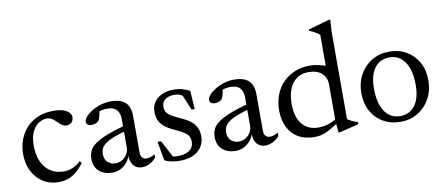

<svg xmlns="http://www.w3.org/2000/svg" viewBox="-65 -966 2843 1229"><g transform="rotate(-10 1356.0 -351.5)"><path d="M276 -445.5Q317.5 -445.5 342.5 -436.2Q367.5 -427 378.8 -413Q390 -399 390 -385.5Q390 -371.5 384.2 -360.8Q378.5 -350 367.8 -344.2Q357 -338.5 343.5 -338.5Q330 -338.5 319 -345.2Q308 -352 297.8 -361.8Q287.5 -371.5 277.2 -381.2Q267 -391 254.8 -397.8Q242.5 -404.5 227.5 -404.5Q199 -404.5 173 -387.8Q147 -371 130.5 -336.2Q114 -301.5 114 -248.5Q114 -187 134 -142.8Q154 -98.5 190.8 -75Q227.5 -51.5 278 -51.5Q306.5 -51.5 334 -63.5Q361.5 -75.5 386 -98.5L397.5 -85.5Q373 -52.5 347.5 -31.2Q322 -10 293.2 0Q264.5 10 231.5 10Q174.5 10 130.8 -18Q87 -46 62.2 -94.8Q37.5 -143.5 37.5 -206Q37.5 -255 53.5 -298.2Q69.5 -341.5 99.8 -374.5Q130 -407.5 174.5 -426.5Q219 -445.5 276 -445.5Z M727.5 -278.5 735.5 -245Q675 -230.5 637 -216Q599 -201.5 577.8 -186.5Q556.5 -171.5 548.2 -154.5Q540 -137.5 540 -117.5Q540 -82.5 560.8 -64Q581.5 -45.5 611 -45.5Q635 -45.5 654.8 -57.5Q674.5 -69.5 686.5 -89.2Q698.5 -109 698.5 -132.5V-318Q698.5 -355.5 679.2 -377.5Q660 -399.5 616.5 -399.5Q600 -399.5 580 -395Q560 -390.5 542 -381L567.5 -404Q566 -389.5 563.2 -374.8Q560.5 -360 556.8 -348.5Q553 -337 547 -330.5Q539.5 -322 527.2 -318Q515 -314 503 -314Q487 -314 477.8 -321.2Q468.5 -328.5 468.5 -340Q468.5 -356 484.5 -373.8Q500.5 -391.5 526.2 -407Q552 -422.5 583.8 -432Q615.5 -441.5 647.5 -441.5Q692.5 -441.5 720.2 -428Q748 -414.5 760.8 -388.2Q773.5 -362 773.5 -324V-88Q773.5 -72.5 778 -62.2Q782.5 -52 791.2 -46.8Q800 -41.5 813 -41.5Q825 -41.5 838.8 -46.2Q852.5 -51 865.5 -59V-37Q843.5 -12 820 -1.5Q796.5 9 776 9Q751 9 734 -2Q717 -13 708 -33.8Q699 -54.5 699 -83L702 -87.5Q695 -59 677.2 -37Q659.5 -15 634.5 -2.5Q609.5 10 581 10Q529.5 10 496 -18.5Q462.5 -47 462.5 -101Q462.5 -129.5 473.8 -152.8Q485 -176 514 -196.5Q543 -217 595 -237Q647 -257 727.5 -278.5Z M1056.5 -445.5Q1085.5 -445.5 1109 -439.8Q1132.5 -434 1161.5 -419.5L1169.5 -299.5H1149L1098 -422.5L1132.5 -380.5Q1113 -396.5 1095.8 -404.2Q1078.5 -412 1056.5 -412Q1018.5 -412 996.5 -395Q974.5 -378 974.5 -348Q974.5 -323.5 987.2 -308Q1000 -292.5 1022.5 -280.5Q1045 -268.5 1073 -256Q1094 -246.5 1113.5 -235Q1133 -223.5 1147.8 -208Q1162.5 -192.5 1171.5 -171.5Q1180.5 -150.5 1180.5 -121Q1180.5 -79.5 1159.5 -50Q1138.5 -20.5 1103 -5.2Q1067.5 10 1022 10Q992 10 968.5 5.5Q945 1 921.5 -9.5L898.5 -134H921.5L990 -5L933 -43Q951.5 -34 964.5 -29.2Q977.5 -24.5 988.5 -23Q999.5 -21.5 1011 -21.5Q1058 -21.5 1086.2 -41Q1114.5 -60.5 1114.5 -99.5Q1114.5 -120.5 1105.2 -134.8Q1096 -149 1080 -159.5Q1064 -170 1044.5 -179.2Q1025 -188.5 1005 -198Q978 -211 957.2 -227.2Q936.5 -243.5 924.5 -267.5Q912.5 -291.5 912.5 -326Q912.5 -364 931.5 -390.5Q950.5 -417 983.2 -431.2Q1016 -445.5 1056.5 -445.5Z M1529 -278.5 1537 -245Q1476.5 -230.5 1438.5 -216Q1400.5 -201.5 1379.2 -186.5Q1358 -171.5 1349.8 -154.5Q1341.5 -137.5 1341.5 -117.5Q1341.5 -82.5 1362.2 -64Q1383 -45.5 1412.5 -45.5Q1436.5 -45.5 1456.2 -57.5Q1476 -69.5 1488 -89.2Q1500 -109 1500 -132.5V-318Q1500 -355.5 1480.8 -377.5Q1461.5 -399.5 1418 -399.5Q1401.5 -399.5 1381.5 -395Q1361.5 -390.5 1343.5 -381L1369 -404Q1367.5 -389.5 1364.8 -374.8Q1362 -360 1358.2 -348.5Q1354.5 -337 1348.5 -330.5Q1341 -322 1328.8 -318Q1316.5 -314 1304.5 -314Q1288.5 -314 1279.2 -321.2Q1270 -328.5 1270 -340Q1270 -356 1286 -373.8Q1302 -391.5 1327.8 -407Q1353.5 -422.5 1385.2 -432Q1417 -441.5 1449 -441.5Q1494 -441.5 1521.8 -428Q1549.5 -414.5 1562.2 -388.2Q1575 -362 1575 -324V-88Q1575 -72.5 1579.5 -62.2Q1584 -52 1592.8 -46.8Q1601.5 -41.5 1614.5 -41.5Q1626.5 -41.5 1640.2 -46.2Q1654 -51 1667 -59V-37Q1645 -12 1621.5 -1.5Q1598 9 1577.5 9Q1552.5 9 1535.5 -2Q1518.5 -13 1509.5 -33.8Q1500.5 -54.5 1500.5 -83L1503.5 -87.5Q1496.5 -59 1478.8 -37Q1461 -15 1436 -2.5Q1411 10 1382.5 10Q1331 10 1297.5 -18.5Q1264 -47 1264 -101Q1264 -129.5 1275.2 -152.8Q1286.5 -176 1315.5 -196.5Q1344.5 -217 1396.5 -237Q1448.5 -257 1529 -278.5Z M2043.5 -307.5Q2043.5 -350 2013.2 -378Q1983 -406 1926.5 -406Q1881.5 -406 1850 -383.5Q1818.5 -361 1802.2 -319.8Q1786 -278.5 1786 -221Q1786 -164.5 1803.8 -125.2Q1821.5 -86 1853.2 -65.8Q1885 -45.5 1928 -45.5Q1967 -45.5 2002.2 -58Q2037.5 -70.5 2071 -97.5L2072 -65Q2036.5 -42 2011.2 -27Q1986 -12 1966.5 -4Q1947 4 1930 7Q1913 10 1895 10Q1832 10 1788.5 -16Q1745 -42 1722.5 -88.5Q1700 -135 1700 -195.5Q1700 -254 1718.8 -300.2Q1737.5 -346.5 1770.8 -379Q1804 -411.5 1847.2 -428.5Q1890.5 -445.5 1938.5 -445.5Q1963.5 -445.5 1987.2 -441.5Q2011 -437.5 2036 -429.2Q2061 -421 2088.5 -407L2043.5 -380V-627Q2037.5 -634 2027.5 -640.5Q2017.5 -647 2004.8 -653.2Q1992 -659.5 1977.5 -665.5V-674.5L2115 -713H2123.5L2118.5 -632.5V-68Q2123 -63 2131 -58.5Q2139 -54 2148.2 -49.5Q2157.5 -45 2166.8 -41.8Q2176 -38.5 2184 -37V-22.5L2059 8.5H2050L2043.5 -67Z M2457 -26.5Q2496 -26.5 2525.8 -45.8Q2555.5 -65 2572.5 -105.2Q2589.5 -145.5 2589.5 -207Q2589.5 -273 2572.8 -317.8Q2556 -362.5 2525.8 -385.8Q2495.5 -409 2454.5 -409Q2415.5 -409 2385.8 -389.8Q2356 -370.5 2339 -330.5Q2322 -290.5 2322 -228.5Q2322 -163 2338.8 -118Q2355.5 -73 2386 -49.8Q2416.5 -26.5 2457 -26.5ZM2454.5 10Q2391 10 2341.8 -18.5Q2292.5 -47 2265 -97.5Q2237.5 -148 2237.5 -213.5Q2237.5 -280.5 2266.2 -333Q2295 -385.5 2344.8 -415.5Q2394.5 -445.5 2457 -445.5Q2521.5 -445.5 2570.2 -417Q2619 -388.5 2646.8 -338.2Q2674.5 -288 2674.5 -222Q2674.5 -155 2645.5 -102.5Q2616.5 -50 2566.8 -20Q2517 10 2454.5 10Z"/></g></svg>

Font: Newsreader 24pt
Style: Regular
Weight: 400
Designer: Hugues Gentile
Foundry: Production Type
Version: Version 1.003